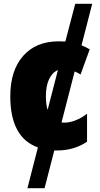

<svg xmlns="http://www.w3.org/2000/svg" viewBox="-20 -780 524 1008"><path d="M372 -405 303 -137 317 -136Q346 -136 377.5 -148.5Q409 -161 437 -183V-36Q369 10 279 10H265L214 208H124L179 -6Q34 -58 34 -274Q34 -410 101.5 -486.5Q169 -563 288 -563Q312 -563 323 -562L375 -760H464L408 -542Q429 -534 451 -521L403 -389Q390 -397 372 -405ZM230 -203 284 -412Q255 -400 238 -365Q221 -330 221 -275Q221 -232 230 -203Z"/></svg>

Font: Noto Sans Display Black Narrow
Style: Regular
Weight: 900
Width: 4
Designer: Monotype Design team
Foundry: Monotype Imaging Inc.
Version: Version 1.000